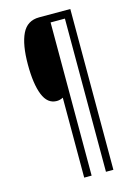

<svg xmlns="http://www.w3.org/2000/svg" viewBox="-132 -828 715 1023"><g transform="rotate(-15 226.0 -316.5)"><path d="M362 127H321V-718H242V127H201V-314Q184 -305 166 -305Q115 -305 91 -365Q67 -425 67 -532Q67 -642 95.5 -701Q124 -760 190 -760H362Z"/></g></svg>

Font: Noto Sans Myanmar ExtraCondensed Light
Style: Regular
Weight: 300
Width: 2
Designer: Monotype Design Team
Foundry: Monotype Imaging Inc.
Version: Version 2.107; ttfautohint (v1.8.4.7-5d5b)